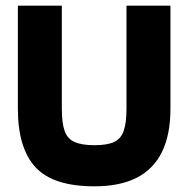

<svg xmlns="http://www.w3.org/2000/svg" viewBox="-20 -647 664 677"><path d="M426 -627H581V-264Q581 -172 551 -111Q521 -50 461.5 -20Q402 10 313 10Q167 10 105 -57.5Q43 -125 43 -264V-627H198V-264Q198 -213 208 -185Q218 -157 243.5 -146Q269 -135 313 -135Q357 -135 381.5 -146Q406 -157 416 -185Q426 -213 426 -264Z"/></svg>

Font: Blinker
Style: Regular
Weight: 400
Designer: Juergen Huber
Foundry: supertype
Version: 1.017